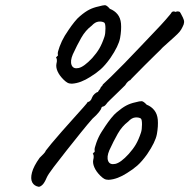

<svg xmlns="http://www.w3.org/2000/svg" viewBox="-20 -628 731 741"><path d="M130 93Q112 90 104.5 76Q97 62 103.5 37.5Q110 13 133 -19Q141 -27 148 -34Q155 -41 157 -47Q162 -54 179 -74.5Q196 -95 218.5 -120.5Q241 -146 263.5 -171Q286 -196 302 -214Q318 -232 319 -235Q323 -234 328 -239Q333 -244 335 -251Q338 -259 345 -265.5Q352 -272 358 -273Q360 -278 363.5 -281.5Q367 -285 368 -289Q369 -292 372.5 -295Q376 -298 377 -302Q386 -310 408 -331.5Q430 -353 459 -382.5Q488 -412 518.5 -444.5Q549 -477 576 -505Q603 -533 620 -552.5Q637 -572 639 -575Q645 -588 658 -582Q665 -586 674 -582Q674 -582 678 -575.5Q682 -569 686 -560Q691 -550 690.5 -542Q690 -534 685 -525Q680 -514 673.5 -506Q667 -498 652.5 -485Q638 -472 608 -445Q601 -437 581 -418Q561 -399 539 -376.5Q517 -354 500.5 -337.5Q484 -321 483 -319Q480 -318 474.5 -313.5Q469 -309 463 -299Q455 -291 437.5 -274Q420 -257 405.5 -243Q391 -229 390 -226Q388 -223 385 -220.5Q382 -218 376 -216Q374 -217 372.5 -214Q371 -211 371 -211Q371 -207 362 -195.5Q353 -184 337 -170Q320 -151 293 -117.5Q266 -84 237.5 -48Q209 -12 187 17Q165 46 160 58Q152 77 144.5 84.5Q137 92 130 93ZM477 -34Q494 -53 504.5 -71Q515 -89 524 -116Q528 -128 528 -148Q528 -168 523 -171Q514 -176 501 -174.5Q488 -173 475 -159Q451 -141 434.5 -112Q418 -83 402 -48Q391 -22 397.5 -6.5Q404 9 425 4.5Q446 0 477 -34ZM399 66Q389 66 382 62Q375 58 367 50Q351 34 344 17.5Q337 1 340 -12Q342 -19 341.5 -24.5Q341 -30 341 -30Q337 -35 339 -36Q341 -37 342 -40Q347 -40 345 -49Q344 -55 352 -77.5Q360 -100 372 -119Q377 -127 387 -142Q397 -157 409 -172Q421 -187 431 -195Q451 -212 467 -220.5Q483 -229 502 -233Q520 -238 527 -237.5Q534 -237 546 -224Q564 -217 575.5 -202.5Q587 -188 589 -166Q591 -141 585.5 -110.5Q580 -80 548 -33Q528 -5 510.5 10.5Q493 26 470 40Q453 51 435 58Q417 65 399 66ZM336 -404Q353 -423 363.5 -441Q374 -459 383 -486Q387 -498 387 -518Q387 -538 382 -541Q373 -546 360 -544.5Q347 -543 334 -529Q310 -511 293.5 -482Q277 -453 261 -418Q250 -392 256.5 -376.5Q263 -361 283.5 -365.5Q304 -370 336 -404ZM257 -305Q247 -305 240 -309Q233 -313 225 -321Q209 -337 202 -353Q195 -369 198 -383Q200 -390 199.5 -395.5Q199 -401 199 -401Q195 -406 197 -407Q199 -408 200 -411Q205 -411 203 -420Q202 -426 210 -448Q218 -470 230 -490Q235 -498 245 -513Q255 -528 267 -543Q279 -558 289 -566Q309 -583 325 -591Q341 -599 360 -603Q378 -608 385 -608Q392 -608 404 -594Q422 -587 433.5 -573Q445 -559 447 -537Q449 -512 443.5 -481.5Q438 -451 406 -404Q386 -376 368.5 -360.5Q351 -345 328 -331Q311 -320 293 -313Q275 -306 257 -305Z"/></svg>

Font: Caveat Medium
Style: Regular
Weight: 500
Designer: Pablo Impallari
Foundry: Pablo Impallari
Version: Version 2.000